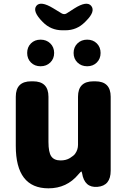

<svg xmlns="http://www.w3.org/2000/svg" viewBox="-20 -1012 694 1046"><path d="M244 14Q66 14 66 -217V-485Q66 -569 150 -569H160Q244 -569 244 -485V-239Q244 -182 259.5 -160Q275 -138 310 -138Q340 -138 361 -151Q382 -164 389 -174Q405 -196 405 -223V-485Q405 -569 489 -569H499Q583 -569 583 -485V-82Q583 0 511 6Q440 12 427 -69Q425 -78 423 -78Q421 -78 407 -62Q344 14 244 14ZM201 -651Q169 -651 148.5 -671.5Q128 -692 128 -723.5Q128 -755 148.5 -775.5Q169 -796 201 -796Q233 -796 254 -775.5Q275 -755 275 -723.5Q275 -692 254 -671.5Q233 -651 201 -651ZM455 -651Q423 -651 402 -671.5Q381 -692 381 -723.5Q381 -755 402 -775.5Q423 -796 455 -796Q487 -796 507.5 -775.5Q528 -755 528 -723.5Q528 -692 507.5 -671.5Q487 -651 455 -651ZM320 -847Q257 -847 213 -892Q155 -950 178 -980Q201 -1009 270 -967L316 -939Q330 -931 343 -939L385 -966Q453 -1009 477 -980Q501 -950 450 -899L443 -892Q399 -847 336 -847Z"/></svg>

Font: Resource Han Rounded TW Heavy
Style: Regular
Weight: 900
Designer: Cyano Hao (round all glyphs); Ryoko NISHIZUKA 西塚涼子 (kana, bopomofo & ideographs); Paul D. Hunt (Latin, Greek & Cyrillic)
Foundry: Cyano Hao
Version: 0.990